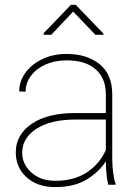

<svg xmlns="http://www.w3.org/2000/svg" viewBox="-20 -760 568 790"><path d="M425.3 0Q420.4 -19 418 -45.7Q415.5 -72.3 415.5 -96.7Q389.2 -53.7 337.6 -22Q286.1 9.8 207.5 9.8Q133.8 9.8 89.4 -30.5Q44.9 -70.8 44.9 -133.8Q44.9 -204.6 109.6 -249.8Q174.3 -294.9 289.1 -294.9H415.5V-372.1Q415.5 -438 373.5 -474.9Q331.5 -511.7 254.4 -511.7Q206.5 -511.7 168.2 -494.9Q129.9 -478 107.7 -448.7Q85.4 -419.4 85.4 -382.8L59.1 -383.8Q59.1 -425.3 84.2 -460.2Q109.4 -495.1 153.6 -516.6Q197.8 -538.1 254.4 -538.1Q336.9 -538.1 389.4 -496.3Q441.9 -454.6 441.9 -371.1V-106.4Q441.9 -78.1 445.6 -49.3Q449.2 -20.5 455.6 -4.4V0ZM207.5 -16.1Q284.2 -16.1 336.7 -50.3Q389.2 -84.5 415.5 -142.6V-268.1H290.5Q188.5 -268.1 129.9 -230Q71.3 -191.9 71.3 -131.8Q71.3 -84 109.4 -50Q147.5 -16.1 207.5 -16.1ZM291.5 -740.2 405.8 -621.6V-616.7H372.6L281.2 -712.4L190.9 -616.7H159.7V-623.5L272 -740.2Z"/></svg>

Font: Vazirmatn UI FD Thin
Style: Regular
Weight: 100
Designer: Saber Rastikerdar
Foundry: Saber Rastikerdar
Version: Version 33.003